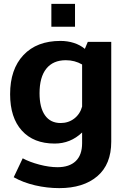

<svg xmlns="http://www.w3.org/2000/svg" viewBox="-20 -740 666 991"><path d="M245.1 -720.2H367.2V-602.1H245.1ZM418 -487.8 433.1 -523.9H554.2V-8.8Q554.2 108.4 482.2 169.7Q410.2 231 286.1 231Q223.1 231 161.1 216.6Q99.1 202.1 50.8 174.8L97.2 77.1Q132.3 96.2 183.1 109.6Q233.9 123 276.9 123Q337.9 123 370.8 91.6Q403.8 60.1 403.8 -1V-56.2Q343.8 1 262.2 1Q153.3 1 92.8 -65.9Q32.2 -132.8 32.2 -253.9Q32.2 -382.8 101.1 -455.8Q169.9 -528.8 292 -528.8Q329.1 -528.8 361.6 -518.3Q394 -507.8 418 -487.8ZM184.1 -258.8Q184.1 -184.6 212.2 -144.8Q240.2 -105 293 -105Q333 -105 363 -127.9Q393.1 -150.9 403.8 -189.9V-407.2Q365.7 -429.2 319.8 -429.2Q253.9 -429.2 219 -385.5Q184.1 -341.8 184.1 -258.8Z"/></svg>

Font: Sarala
Style: Bold
Weight: 700
Designer: Andres Torresi
Foundry: Huerta Tipografica
Version: Version 1.004;PS 001.003;hotconv 1.0.70;makeotf.lib2.5.58329